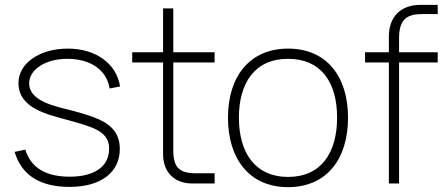

<svg xmlns="http://www.w3.org/2000/svg" viewBox="-20 -755 1831 790"><path d="M267 14C394.5 14 473 -45.5 473 -142C473 -197 447.5 -236 389 -263C362.5 -275 320 -289 274.5 -300.5C210 -317 100 -337.5 100 -412C100 -470.5 169.5 -513 256.5 -513C353 -513 419 -467 431 -391L474 -399C460 -492.5 375 -555 259.5 -555C142 -555 56 -494.5 56 -413.5C56 -308.5 175.5 -284 263 -260C304 -249 341.5 -237 362.5 -228.5C413.5 -207 429 -179 429 -143C429 -70 369 -28 267 -28C169.5 -28 107.5 -64 84 -139.5L40 -130C70 -31.5 147 14 267 14Z M524 -498H651V-120.5C651 -46.5 697.5 0 771.5 0H863V-42H787C716.5 -42 693 -66.5 693 -138V-498H863V-540H693V-720.5H651V-540H524Z M1165 15C1324 15 1412 -100 1412 -271C1412 -438 1326 -555 1165 -555C1008 -555 918 -441 918 -271C918 -103 1005 15 1165 15ZM1165 -27C1032 -27 963 -124 963 -271C963 -413 1028 -513 1165 -513C1300 -513 1367 -418 1367 -271C1367 -126 1301 -27 1165 -27Z M1580 -498V0H1622V-498H1781V-540H1622V-597C1622 -669.5 1648 -697 1716 -697H1781V-735H1711C1628 -735 1580 -686.5 1580 -603.5V-540H1482V-498Z"/></svg>

Font: Vela Sans ExtLt
Style: Regular
Weight: 200
Designer: Principal design: Mikhail Sharanda - project Manrope.
Design modification: Ravid Balaliev
Foundry: Mikhail Sharanda
Version: Version 1.001